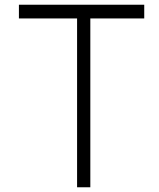

<svg xmlns="http://www.w3.org/2000/svg" viewBox="-20 -794 674 812"><path d="M590 -774V-716H362V-2H306V-716H60V-774Z"/></svg>

Font: LuenTai2017
Style: Regular
Weight: 400
Designer: LuenTai
Foundry: Microsoft Corpration
Version: Version 1.00 November 27, 2016, initial release